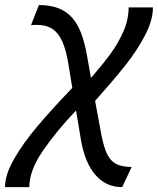

<svg xmlns="http://www.w3.org/2000/svg" viewBox="-47 -518 635 772"><path d="M304.2 -286.6 318.8 -204.6Q366.7 -259.8 397.5 -301.8Q428.2 -343.8 449.2 -391.6Q470.2 -439.5 470.2 -488.3H567.9Q567.9 -437 536.6 -376.7Q505.4 -316.4 457.8 -256.3Q410.2 -196.3 335.4 -112.3L355 -6.3Q365.7 57.6 378.9 90.8Q392.1 124 415.8 138.7Q439.5 153.3 482.4 153.3L444.3 234.4Q378.9 234.4 336.7 185.3Q294.4 136.2 278.8 46.4L258.8 -73.7Q180.7 7.8 125.7 87.9Q70.8 168 70.8 234.4H-26.9Q-26.9 184.6 9.8 120.8Q46.4 57.1 103.8 -10.7Q161.1 -78.6 243.7 -164.6L228 -260.7Q218.8 -316.9 203.6 -351.1Q188.5 -385.3 163.8 -401.6Q139.2 -418 100.6 -418Q89.4 -418 77.6 -416.5L109.4 -497.6Q168.9 -497.6 207.5 -475.6Q246.1 -453.6 269 -407.7Q292 -361.8 304.2 -286.6Z"/></svg>

Font: Lesson One
Style: Italic
Weight: 400
Italic angle: -14°
Designer: But Ko, Victor Gaultney, Annie Olsen, Julie Remington, Don Collingsworth, Eric Hays, Becca Hirsbrunner
Version: Version 1.100